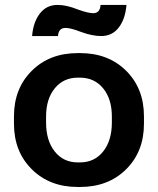

<svg xmlns="http://www.w3.org/2000/svg" viewBox="-20 -742 633 771"><path d="M292 -704.1Q334 -689 354 -689Q381.8 -689 383.8 -722.2H487.8Q483.4 -666 457 -631.6Q430.7 -597.2 386.2 -597.2Q350.6 -597.2 305.2 -613.8Q263.7 -629.9 243.2 -629.9Q214.8 -629.9 212.9 -597.2H108.9Q113.3 -652.8 139.9 -687.5Q166.5 -722.2 210.9 -722.2Q247.6 -722.2 292 -704.1ZM292 8.8Q179.2 8.8 107.7 -62.3Q36.1 -133.3 36.1 -245.1V-274.9Q36.1 -386.7 107.7 -457.8Q179.2 -528.8 292 -528.8H301.8Q415 -528.8 486.6 -457.8Q558.1 -386.7 558.1 -274.9V-245.1Q558.1 -133.3 486.6 -62.3Q415 8.8 301.8 8.8ZM293 -89.8H300.8Q359.4 -89.8 394.3 -133.8Q429.2 -177.7 429.2 -250V-273.9Q429.2 -344.7 394 -387.5Q358.9 -430.2 300.8 -430.2H293Q234.9 -430.2 200 -387.5Q165 -344.7 165 -273.9V-250Q165 -177.7 199.7 -133.8Q234.4 -89.8 293 -89.8Z"/></svg>

Font: Fixel Text SemiBold
Style: Regular
Weight: 600
Width: 4
Designer: AlfaBravo + MacPaw
Foundry: Kyrylo Tkachov, Marchela Mozhyna, Serhii Makarenko, Maria Weinstein, Zakhar Kryvoshyya
Version: Version 1.211